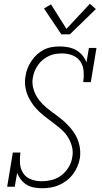

<svg xmlns="http://www.w3.org/2000/svg" viewBox="-20 -989 540 1017"><path d="M203 8Q181 8 159.5 4Q138 0 120.5 -11Q103 -22 90.5 -38Q78 -54 71 -74L58 0H18L48 -181H88Q84 -152 86 -123Q88 -94 103 -71.5Q118 -49 144.5 -39Q171 -29 200 -29Q227 -29 255 -36Q283 -43 306 -61Q329 -79 344 -104Q359 -129 363 -157Q368 -185 361.5 -211Q355 -237 341.5 -259.5Q328 -282 309 -299.5Q290 -317 269.5 -332.5Q249 -348 228.5 -363.5Q208 -379 189 -396.5Q170 -414 154.5 -435Q139 -456 128.5 -479.5Q118 -503 114 -530Q110 -557 115 -585Q118 -607 126 -627Q134 -647 146.5 -666Q159 -685 176 -700.5Q193 -716 213 -726Q233 -736 254.5 -739.5Q276 -743 297 -743Q320 -743 342.5 -738.5Q365 -734 384 -723Q403 -712 417 -695Q431 -678 438 -658L451 -735H491L461 -554H421Q425 -583 423 -611.5Q421 -640 406 -662.5Q391 -685 365 -695.5Q339 -706 310 -706Q293 -706 275 -703.5Q257 -701 240 -693Q223 -685 208 -673Q193 -661 182 -645.5Q171 -630 164 -613Q157 -596 154 -578Q149 -551 155.5 -524.5Q162 -498 175.5 -476Q189 -454 207.5 -436Q226 -418 246.5 -402.5Q267 -387 288 -371.5Q309 -356 327.5 -338.5Q346 -321 362 -300.5Q378 -280 388.5 -256.5Q399 -233 403 -206Q407 -179 403 -151Q399 -128 390 -107Q381 -86 366.5 -66.5Q352 -47 333 -32.5Q314 -18 292 -8.5Q270 1 248 4.5Q226 8 203 8ZM305 -807 213 -944 250 -966 332 -836 456 -969 488 -941 350 -807Z"/></svg>

Font: Iosevka Slab XLtObl
Style: Regular
Weight: 200
Italic angle: -9°
Monospace: yes
Designer: Belleve Invis
Foundry: Belleve Invis
Version: Version 11.1.1; ttfautohint (v1.8.3)